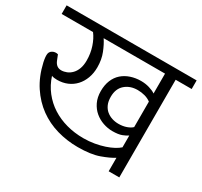

<svg xmlns="http://www.w3.org/2000/svg" viewBox="-142 -808 1037 986"><g transform="rotate(30 376.5 -315.0)"><path d="M604 -212Q593 -204 572.5 -196Q552 -188 517 -188Q489 -188 461.5 -197.5Q434 -207 412 -225.5Q390 -244 376.5 -272Q363 -300 363 -337Q363 -373 374.5 -401Q386 -429 407 -447.5Q428 -466 456.5 -475.5Q485 -485 517 -485Q543 -485 566.5 -478Q590 -471 604 -461V-579H240Q257 -554 272 -516.5Q287 -479 287 -433Q287 -398 276 -368.5Q265 -339 245.5 -318Q226 -297 199 -285.5Q172 -274 139 -274Q120 -274 107 -279Q122 -232 151 -195Q180 -158 219 -133Q258 -108 305.5 -95Q353 -82 406 -82Q440 -82 471 -87.5Q502 -93 527.5 -101.5Q553 -110 572.5 -120.5Q592 -131 604 -142ZM604 -262V-413Q588 -425 567.5 -430.5Q547 -436 525 -436Q481 -436 451.5 -410.5Q422 -385 422 -337Q422 -310 430.5 -291Q439 -272 453.5 -260Q468 -248 486.5 -242Q505 -236 525 -236Q551 -236 572 -243.5Q593 -251 604 -262ZM604 -80Q578 -63 529.5 -45.5Q481 -28 404 -28Q340 -28 280.5 -45Q221 -62 172 -97.5Q123 -133 87 -187.5Q51 -242 34 -317Q33 -321 31 -333Q29 -345 29 -357Q29 -377 44.5 -386Q60 -395 78 -390L90 -360Q103 -327 133 -327Q149 -327 165 -333.5Q181 -340 194 -353.5Q207 -367 214.5 -387.5Q222 -408 222 -436Q222 -478 209.5 -515.5Q197 -553 177 -579H-9V-630H762V-579H667V0H604Z"/></g></svg>

Font: Mukta Light
Style: Regular
Weight: 300
Designer: Girish Dalvi and Yashodeep Gholap
Foundry: Ek Type
Version: Version 2.538;PS 1.002;hotconv 16.6.51;makeotf.lib2.5.65220;